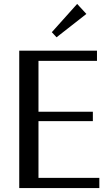

<svg xmlns="http://www.w3.org/2000/svg" viewBox="-20 -958 562 978"><path d="M78 0V-700H474V-648H155L176 -669V-30L154 -52H486V0ZM126 -341V-389H453V-341ZM268 -768 244 -794 373 -938 420 -887Z"/></svg>

Font: Sutasoma
Style: Regular
Weight: 400
Designer: Izhar Fathurrohim, Akbar Rohmanto, Arusyal Khofiqoini
Foundry: Kiwari Kolektiv
Version: Version 1.102